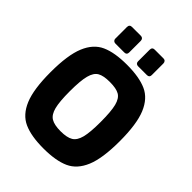

<svg xmlns="http://www.w3.org/2000/svg" viewBox="-260 -1080 1225 1225"><g transform="rotate(45 352.0 -468.0)"><path d="M40 -371Q40 -525 74 -607Q108 -689 174.5 -719Q241 -749 352 -749Q463 -749 529.5 -719Q596 -689 630 -607Q664 -525 664 -371Q664 -217 630 -135.5Q596 -54 529.5 -24Q463 6 352 6Q241 6 174.5 -24Q108 -54 74 -135.5Q40 -217 40 -371ZM491 -371Q491 -467 479 -514Q467 -561 438.5 -577.5Q410 -594 352 -594Q295 -594 266.5 -577.5Q238 -561 225.5 -514Q213 -467 213 -371Q213 -278 225 -231Q237 -184 266 -166.5Q295 -149 352 -149Q409 -149 438 -166.5Q467 -184 479 -231Q491 -278 491 -371ZM181 -814V-918Q181 -942 204 -942H284Q294 -942 300 -935.5Q306 -929 306 -918V-814Q306 -792 284 -792H204Q194 -792 187.5 -798Q181 -804 181 -814ZM386 -814V-918Q386 -942 408 -942H488Q498 -942 504 -935.5Q510 -929 510 -918V-814Q510 -792 488 -792H408Q398 -792 392 -798Q386 -804 386 -814Z"/></g></svg>

Font: Exo ExtraBold
Style: Regular
Weight: 800
Designer: Natanael Gama
Foundry: Natanael Gama
Version: Version 1.500